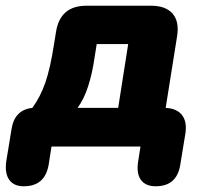

<svg xmlns="http://www.w3.org/2000/svg" viewBox="-44 -512 713 671"><path d="M39 139Q4 139 -12 116Q-28 93 -22 51L-4 -59Q6 -128 69 -135Q97 -173 114.5 -223.5Q132 -274 145 -359L152 -402Q167 -492 258 -492H484Q535 -492 559 -464.5Q583 -437 575 -386L535 -135Q574 -133 592 -110Q610 -87 604 -46L586 64Q574 139 500 139Q464 139 448 116Q432 93 439 51L447 0H136L126 64Q113 139 39 139ZM227 -135H369L404 -358H294L286 -308Q279 -258 264.5 -212Q250 -166 227 -135Z"/></svg>

Font: Nunito Black
Style: Italic
Weight: 900
Italic angle: -9°
Designer: Vernon Adams
Foundry: Vernon Adams
Version: Version 3.601; ttfautohint (v1.8.2.53-6de2)